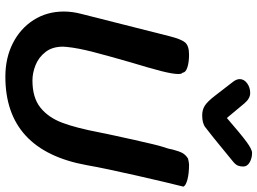

<svg xmlns="http://www.w3.org/2000/svg" viewBox="-142 -797 960 716"><g transform="rotate(90 338.0 -439.0)"><path d="M336 -762 285 -828Q275 -841 275 -853Q275 -869 290.5 -880.5Q306 -892 327 -892Q347 -892 365 -871L420 -805Q480 -857 508.5 -878Q537 -899 550 -899Q570 -899 585.5 -890Q601 -881 601 -866Q601 -855 597.5 -846Q594 -837 580 -826L558 -808Q483 -746 455 -725Q440 -713 410 -713Q390 -713 374.5 -722.5Q359 -732 336 -762ZM184 -664Q211 -664 230.5 -658Q250 -652 251 -640Q256 -637 256 -624Q256 -603 245 -560Q234 -517 213 -448Q189 -365 174 -307Q159 -249 155 -208L154 -194Q154 -154 174 -128.5Q194 -103 223 -91.5Q252 -80 280 -80Q344 -80 381 -109.5Q418 -139 437.5 -190.5Q457 -242 474 -331Q483 -376 502 -461Q521 -546 527 -564Q536 -590 538 -604Q544 -627 550.5 -639Q557 -651 571 -660Q575 -661 582 -662.5Q589 -664 593 -664Q627 -664 649.5 -658Q672 -652 676 -643Q661 -584 634.5 -467.5Q608 -351 596 -283Q541 21 266 21Q196 21 141 -7Q86 -35 54.5 -84.5Q23 -134 23 -197Q23 -229 32 -263L115 -591Q126 -635 138.5 -649.5Q151 -664 184 -664Z"/></g></svg>

Font: Sriracha
Style: Regular
Weight: 400
Designer: Suppakit Chalermlarp
Version: Version 1.002g